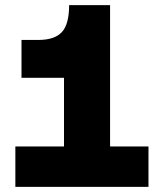

<svg xmlns="http://www.w3.org/2000/svg" viewBox="-20 -730 640 750"><path d="M40 0V-158H230V-426H64V-574H130Q193 -574 221.5 -604.5Q250 -635 250 -710H410V-158H560V0Z"/></svg>

Font: Geist Mono UltraBlack
Style: Regular
Weight: 900
Monospace: yes
Designer: Basement.studio, Andrés Briganti, Mateo Zaragoza
Foundry: Basement.studio, Vercel, Andrés Briganti, Guido Ferreyra, Mateo Zaragoza
Version: Version 1.400; ttfautohint (v1.8.4.7-5d5b)